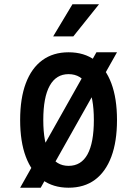

<svg xmlns="http://www.w3.org/2000/svg" viewBox="-20 -860 640 896"><path d="M430 -616H526L170 16H74ZM300 16Q228 16 177.5 -21Q127 -58 100.5 -128.5Q74 -199 74 -300Q74 -401 100.5 -471.5Q127 -542 177.5 -579Q228 -616 300 -616Q373 -616 423 -579Q473 -542 499.5 -471.5Q526 -401 526 -300Q526 -199 499.5 -128.5Q473 -58 423 -21Q373 16 300 16ZM300 -86Q359 -86 388.5 -140Q418 -194 418 -300Q418 -406 388.5 -460Q359 -514 300 -514Q242 -514 212 -460Q182 -406 182 -300Q182 -194 212 -140Q242 -86 300 -86ZM228 -690 318 -840H442L322 -690Z"/></svg>

Font: Martian Mono Condensed
Style: Regular
Weight: 400
Width: 3
Designer: Roman Shamin
Foundry: Evil Martians
Version: Version 1.000